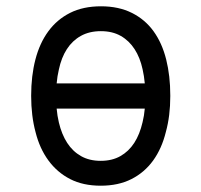

<svg xmlns="http://www.w3.org/2000/svg" viewBox="-20 -580 640 610"><path d="M300 10Q244 10 203 -11Q162 -32 134 -70Q106 -108 93 -160Q79 -212 79 -275V-276Q79 -339 92.5 -391Q106 -443 133.5 -480.5Q161 -518 202.5 -539Q244 -560 301 -560Q357 -560 399 -539Q441 -518 468 -480.5Q495 -443 508 -391Q521 -339 521 -277V-274Q521 -212 507 -161Q494 -108 466.5 -70Q439 -32 397.5 -11Q356 10 300 10ZM160 -315H440Q438 -338 433 -360Q425 -397 407.5 -424Q390 -451 363.5 -466Q337 -481 300.5 -481Q264 -481 237 -466Q210 -451 192.5 -424Q175 -397 167 -359Q162 -338 160 -315ZM300 -69Q336 -69 362.5 -84Q389 -99 406.5 -126Q424 -153 433 -192Q438 -212 440 -235H160Q162 -212 167 -191Q176 -153 193.5 -126Q211 -99 237.5 -84Q264 -69 300 -69Z"/></svg>

Font: Maple Mono Normal NL Light
Style: Regular
Weight: 300
Monospace: yes
Designer: subframe7536
Version: Version 7.000